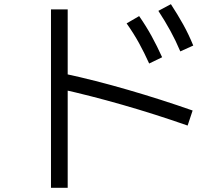

<svg xmlns="http://www.w3.org/2000/svg" viewBox="-20 -832 1040 919"><path d="M694 -528Q671 -579 645.5 -625.5Q620 -672 586 -720L646 -755Q680 -706 706 -658.5Q732 -611 756 -558ZM843 -586Q821 -638 795.5 -684.5Q770 -731 738 -780L798 -812Q830 -763 856.5 -715.5Q883 -668 905 -614ZM878 -231Q721 -286 565.5 -330.5Q410 -375 270 -406L290 -479Q434 -448 592.5 -402Q751 -356 902 -303ZM224 67V-787H304V67Z"/></svg>

Font: M PLUS 1 Code
Style: Regular
Weight: 400
Designer: Coji Morishita
Foundry: UNDERFOREST DESIGN
Version: Version 1.005